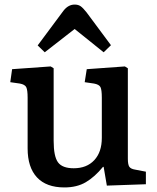

<svg xmlns="http://www.w3.org/2000/svg" viewBox="-20 -807 688 841"><path d="M262 14Q183 14 142 -30Q101 -74 101 -157V-379Q101 -413 95 -425Q89 -437 67 -441L25 -447L33 -504L202 -516L215 -508V-190Q215 -122 234 -96Q253 -70 303 -70Q360 -70 393 -105.5Q426 -141 426 -203V-379Q426 -414 420 -425.5Q414 -437 392 -441L351 -447L360 -504L527 -516L540 -508V-112Q540 -86 546.5 -76.5Q553 -67 572 -64L619 -55V0L448 6L434 -76H431Q395 -32 356 -9Q317 14 262 14ZM176 -578 145 -608 258 -760Q279 -787 307 -787Q323 -787 333.5 -779.5Q344 -772 359 -753L466 -609L434 -578L307 -680Z"/></svg>

Font: Literata Medium
Style: Regular
Weight: 500
Designer: Latin by Veronika Burian and Jose Scaglione. Greek by Irene Vlachou. Cyrillic by Vera Evstafieva.
Foundry: TypeTogether
Version: Version 3.103; ttfautohint (v1.8.4.7-5d5b);gftools[0.9.29]